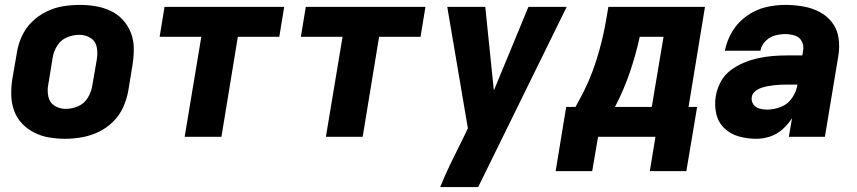

<svg xmlns="http://www.w3.org/2000/svg" viewBox="-20 -558 3496 783"><path d="M245 8Q279 8 313.5 2Q348 -4 381 -19.5Q414 -35 440.5 -61Q467 -87 482 -120Q497 -153 503 -187L521 -297Q526 -330 525.5 -363Q525 -396 513.5 -425Q502 -454 481 -477Q460 -500 431.5 -513.5Q403 -527 371 -532.5Q339 -538 306 -538Q272 -538 237.5 -532.5Q203 -527 170 -511Q137 -495 110.5 -469Q84 -443 69 -410Q54 -377 49 -344L30 -234Q25 -200 26 -167.5Q27 -135 38 -105.5Q49 -76 70.5 -53.5Q92 -31 120 -17Q148 -3 180 2.5Q212 8 245 8ZM248 -114Q222 -114 202 -127Q182 -140 177 -164.5Q172 -189 177 -214L195 -324Q199 -349 213.5 -372Q228 -395 253 -405.5Q278 -416 304 -416Q329 -416 349.5 -403Q370 -390 374.5 -366Q379 -342 375 -317L356 -207Q352 -182 337.5 -158.5Q323 -135 298 -124.5Q273 -114 248 -114Z M733 0H883L950 -408H1119L1139 -530H651L631 -408H801Z M1309 0H1459L1526 -408H1695L1715 -530H1227L1207 -408H1377Z M1775 205H1930L2291 -530H2135L1994 -189L1959 -530H1804L1888 -35L1870 3Q1845 53 1820.5 103Q1796 153 1775 205Z M2630 140H2779L2823 -122H2788L2855 -530H2461L2453 -483Q2439 -397 2411.5 -310.5Q2384 -224 2339 -144L2327 -122H2289L2269 0H2653ZM2488 -122Q2524 -191 2548.5 -263Q2573 -335 2589 -408H2686L2638 -122ZM2246 140H2395L2419 0H2269Z M3064 8Q3092 8 3120 -1Q3148 -10 3171 -30.5Q3194 -51 3210 -76L3197 0H3344L3399 -331Q3405 -368 3399.5 -404Q3394 -440 3373 -467Q3352 -494 3321 -510Q3290 -526 3254 -532Q3218 -538 3182 -538Q3141 -538 3100.5 -528Q3060 -518 3024 -492Q2988 -466 2966 -429Q2944 -392 2936 -351H3081Q3085 -373 3101.5 -390Q3118 -407 3139.5 -413Q3161 -419 3182 -419Q3202 -419 3221.5 -413Q3241 -407 3250 -389Q3259 -371 3255 -351L3252 -332H3190Q3160 -332 3130.5 -329.5Q3101 -327 3071.5 -320.5Q3042 -314 3013 -302Q2984 -290 2958.5 -270.5Q2933 -251 2918.5 -223Q2904 -195 2899 -166Q2893 -129 2901 -94Q2909 -59 2934 -35Q2959 -11 2993.5 -1.5Q3028 8 3064 8ZM3108 -111Q3091 -111 3076 -115.5Q3061 -120 3052 -133Q3043 -146 3046 -163Q3048 -176 3059.5 -185.5Q3071 -195 3084 -199.5Q3097 -204 3110.5 -206.5Q3124 -209 3137 -210.5Q3150 -212 3163.5 -212.5Q3177 -213 3190 -213H3232Q3228 -185 3210.5 -159Q3193 -133 3164.5 -122Q3136 -111 3108 -111Z"/></svg>

Font: Iosevka Sparkle Heavy Oblique
Style: Regular
Weight: 900
Italic angle: -9°
Designer: Belleve Invis
Foundry: Belleve Invis
Version: Version 4.5.0; ttfautohint (v1.8.3)